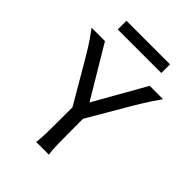

<svg xmlns="http://www.w3.org/2000/svg" viewBox="-248 -1015 1141 1141"><g transform="rotate(45 322.5 -444.5)"><path d="M129.4 -712.9 322.3 -390.1 505.4 -712.9H617.7Q596.2 -682.1 579.6 -657Q563 -631.8 549.1 -609.4Q535.2 -586.9 522.2 -565.4Q509.3 -543.9 495.6 -520L363.8 -294.4V-212.4Q363.8 -140.1 364.7 -84.7Q365.7 -29.3 371.1 0H263.7Q269 -29.3 270 -84.7Q271 -140.1 271 -212.4V-298.3L141.6 -520Q127.4 -543.9 114 -566.9Q100.6 -589.8 85.9 -613.3Q71.3 -636.7 54.4 -661.1Q37.6 -685.5 17.1 -712.9ZM134.3 -888.7H500.5V-815.4H134.3Z"/></g></svg>

Font: Andika Viet
Style: Regular
Weight: 400
Designer: Victor Gaultney, Annie Olsen, Julie Remington, Don Collingsworth, Eric Hays, Becca Hirsbrunner
Foundry: SIL International
Version: Version 5.000